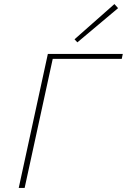

<svg xmlns="http://www.w3.org/2000/svg" viewBox="-20 -923 623 943"><path d="M578 -634H239L101 0H72L215 -658H583ZM346 -730 542 -903 560 -883 360 -715Z"/></svg>

Font: Ysabeau Extralight
Style: Italic
Weight: 200
Italic angle: -12°
Designer: Christian Thalmann (Catharsis Fonts)
Version: Version 0.003